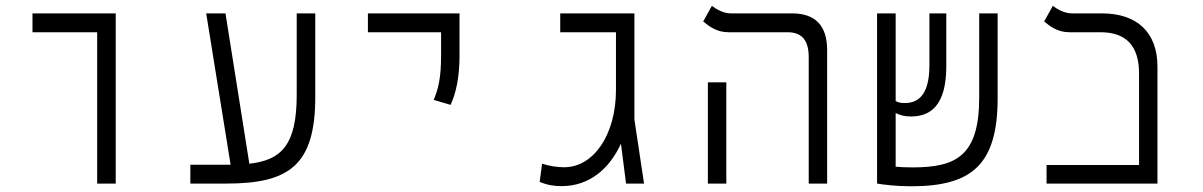

<svg xmlns="http://www.w3.org/2000/svg" viewBox="-20 -632 4142 661"><path d="M314.5 0H378.4V-585.9H91.8V-521H314.5Z M635.3 0H759.3C976.1 0 1065.4 -63.5 1065.4 -298.8V-585.9H1001.5V-305.2C1001.5 -130.9 947.3 -80.6 838.4 -68.4L756.3 -585.9H689.9L773.9 -64.9C770.5 -64.9 767.1 -64.9 763.7 -64.9H635.3Z M1531.2 -271C1549.8 -310.5 1562 -366.2 1562 -441.4V-585.9H1246.6V-521H1498.5V-441.4C1498.5 -366.2 1489.7 -327.6 1473.1 -288.1Z M1913.1 8.8C2009.8 8.8 2078.1 -51.3 2117.7 -137.2L2135.3 0H2197.3L2164.1 -220.2V-585.9H1908.7V-521H2100.6V-322.3C2100.6 -169.9 2024.9 -56.2 1921.9 -56.2C1897.5 -56.2 1871.1 -60.5 1846.2 -68.4L1837.9 -5.9C1864.3 5.4 1888.7 8.8 1913.1 8.8Z M2764.2 0H2827.6V-459.5C2827.6 -542.5 2788.1 -585.9 2707 -585.9H2496.1C2469.7 -585.9 2445.3 -601.1 2430.7 -611.8L2400.9 -558.1C2421.4 -541.5 2446.8 -521 2488.3 -521H2691.4C2740.2 -521 2764.2 -493.7 2764.2 -435.1ZM2417 0H2480.5V-348.6H2417Z M3117.2 9.3C3326.2 9.3 3414.6 -65.4 3414.6 -294.9V-585.9H3351.1V-295.9C3351.1 -93.8 3270 -55.7 3121.1 -55.7C3099.1 -55.7 3079.6 -56.6 3063.5 -58.1V-242.7C3079.1 -235.4 3092.8 -231 3116.2 -231C3185.1 -231 3237.8 -270.5 3237.8 -404.3V-585.9H3179.7V-407.2C3179.7 -301.3 3138.2 -277.3 3095.2 -277.3C3081.5 -277.3 3072.8 -278.8 3063.5 -284.2V-585.9H2999.5V0H3000C3019.5 3.4 3064 9.3 3117.2 9.3Z M3583 0H3964.8V-402.8C3964.8 -520 3895 -585.9 3773.9 -585.9H3669.9C3643.6 -585.9 3619.1 -601.1 3604.5 -611.8L3574.7 -558.1C3594.7 -541.5 3620.6 -521 3661.6 -521H3769C3856 -521 3901.4 -475.1 3901.4 -378.9V-64H3583Z"/></svg>

Font: Cascadia Mono NF Light
Style: Regular
Weight: 300
Monospace: yes
Designer: Aaron Bell
Foundry: Saja Typeworks
Version: Version 2404.023